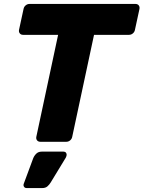

<svg xmlns="http://www.w3.org/2000/svg" viewBox="-20 -720 729 975"><path d="M184.9 0Q174.3 0 168.3 -7.2Q162.4 -14.5 164.4 -25.1L275.1 -543.1H97.1Q86.5 -543.1 80.6 -550.4Q74.6 -557.6 76.6 -568.3L99.6 -674.5Q101.6 -685.5 110.4 -692.8Q119.1 -700 129.8 -700H667.7Q678.7 -700 684.5 -692.8Q690.2 -685.5 688.2 -674.5L665.2 -568.3Q663.2 -557.6 654.7 -550.4Q646.1 -543.1 635.1 -543.1H457.5L346.7 -25.1Q344.7 -14.5 336.2 -7.2Q327.6 0 316.6 0ZM115.4 235Q106.1 235 101.8 228.1Q97.4 221.1 101 212.1L148.3 84.5Q153.3 71.2 164 60.6Q174.7 50 191.7 50H303Q310.6 50 314.9 55.3Q319.1 60.6 318.4 67.2Q317.6 73.8 313.9 80.9L237.1 207.1Q231.1 217.1 221.2 226.1Q211.2 235 194.6 235Z"/></svg>

Font: Rubik Light
Style: Italic
Weight: 300
Italic angle: -12°
Designer: Hubert and Fischer
Foundry: Hubert and Fischer
Version: Version 2.300;gftools[0.9.30]